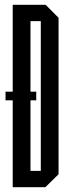

<svg xmlns="http://www.w3.org/2000/svg" viewBox="-20 -780 289 800"><path d="M33 0V-362H3V-398H33V-760H170L224 -706V-54L169 0ZM150 -692H107V-398H131V-362H107V-68H150Z"/></svg>

Font: Commune Nuit Debout
Style: Regular
Weight: 400
Designer: Sébastien Marchal
Foundry: Sébastien Marchal
Version: Version 1.003;PS 1.3;hotconv 1.0.88;makeotf.lib2.5.647800